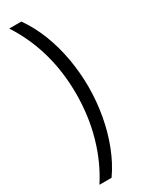

<svg xmlns="http://www.w3.org/2000/svg" viewBox="-268 -900 841 1111"><g transform="rotate(-30 152.5 -344.0)"><path d="M259 -346Q259 -249 242 -154.5Q225 -60 192 25Q159 110 111 178H30Q102 67 139.5 -66.5Q177 -200 177 -346Q177 -639 30 -866H111Q161 -795 194 -709.5Q227 -624 243 -531Q259 -438 259 -346Z"/></g></svg>

Font: Noto Sans Malayalam UI Condensed
Style: Regular
Weight: 400
Width: 3
Designer: Jelle Bosma - Monotype Design Team
Foundry: Monotype Imaging Inc.
Version: Version 2.104; ttfautohint (v1.8.4.7-5d5b)